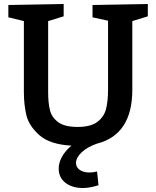

<svg xmlns="http://www.w3.org/2000/svg" viewBox="-20 -722 784 965"><path d="M723 -702V-640L645 -616V-271Q645 -45 467 0Q418 17 390 44Q362 71 362 97Q362 119 381 132Q400 145 431 145Q446 145 468 140L475 209Q431 223 397 223Q342 223 308.5 196.5Q275 170 275 125Q275 96 291.5 66Q308 36 339 10Q230 4 177.5 -43Q125 -90 112.5 -143.5Q100 -197 100 -259V-616L22 -635V-697L300 -702V-640L222 -616V-259Q222 -205 231 -168.5Q240 -132 272.5 -108Q305 -84 370 -84Q436 -84 469.5 -109.5Q503 -135 513 -174.5Q523 -214 523 -271V-618L445 -635V-697Z"/></svg>

Font: Bitter Pro SemiBold
Style: Regular
Weight: 600
Designer: Sol Matas, and Bitter project Authors
Foundry: Sol Matas
Version: Version 1.010